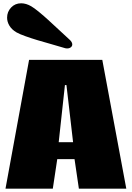

<svg xmlns="http://www.w3.org/2000/svg" viewBox="-20 -1141 797 1161"><path d="M13.2 0ZM400.4 -901.4Q417 -886.7 417 -872.1Q417 -861.8 408.2 -855Q399.4 -848.1 386.2 -848.1Q377.4 -848.1 370.6 -850.6Q345.7 -858.4 292 -873.5Q238.3 -888.7 204.8 -898.7Q171.4 -908.7 134.3 -921.9Q97.2 -935.1 79.6 -945.3Q51.3 -961.9 37.1 -985.4Q22.9 -1008.8 22.9 -1034.2Q22.9 -1069.8 47.1 -1095.5Q71.3 -1121.1 107.9 -1121.1Q137.7 -1121.1 168.9 -1103Q186 -1093.3 216.6 -1068.1Q247.1 -1043 271.2 -1020.8Q295.4 -998.5 339.4 -957.8Q383.3 -917 400.4 -901.4ZM381.8 -626.5H372.6L335 -281.2H421.9ZM326.2 -178.7 299.3 0H13.2L155.8 -778.8H598.6L743.7 0H457L430.7 -178.7Z"/></svg>

Font: Coda ExtraBold
Style: Regular
Weight: 800
Version: Version 2.001; ttfautohint (v0.8) -r 50 -G 200 -x